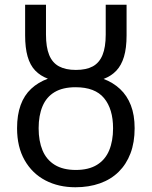

<svg xmlns="http://www.w3.org/2000/svg" viewBox="-20 -780 640 810"><path d="M298 10Q227 10 171.5 -19Q116 -48 84 -104Q52 -160 52 -239Q52 -295 67 -336.5Q82 -378 111.5 -405.5Q141 -433 182 -448Q150 -460 128.5 -482.5Q107 -505 96.5 -541.5Q86 -578 86 -631V-760H174V-634Q174 -581 187.5 -548Q201 -515 229 -500Q257 -485 300 -485Q344 -485 371.5 -500Q399 -515 412.5 -548Q426 -581 426 -634V-760H514V-631Q514 -577 503 -540.5Q492 -504 470.5 -481.5Q449 -459 417 -447Q457 -432 486.5 -404.5Q516 -377 532 -336Q548 -295 548 -239Q548 -179 530.5 -133Q513 -87 480.5 -55Q448 -23 401.5 -6.5Q355 10 298 10ZM300 -63Q354 -63 389 -84.5Q424 -106 440.5 -145.5Q457 -185 457 -239Q457 -320 419 -366Q381 -412 299 -412Q245 -412 210.5 -391.5Q176 -371 159.5 -332Q143 -293 143 -239Q143 -185 159.5 -145.5Q176 -106 211 -84.5Q246 -63 300 -63Z"/></svg>

Font: Noto Sans Mono
Style: Regular
Weight: 400
Designer: Monotype Design Team
Foundry: Monotype Imaging Inc.
Version: Version 2.014